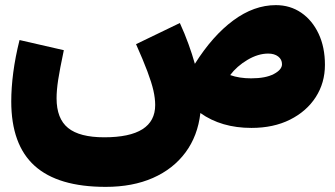

<svg xmlns="http://www.w3.org/2000/svg" viewBox="-20 -499 1305 749"><path d="M1056.2 -479Q1111.8 -479 1155 -449.5Q1198.2 -419.9 1222.9 -367.4Q1247.6 -314.9 1247.6 -246.1Q1247.6 -175.8 1211.7 -120.1Q1175.8 -64.5 1111.3 -32.2Q1046.9 0 960.9 0Q843.3 0 761.7 -58.1Q751.5 31.2 703.6 95.7Q655.8 160.2 576.7 195.1Q497.6 230 392.1 230Q206.1 230 115 147.7Q23.9 65.4 23.9 -103.5Q23.9 -155.8 31.7 -216.1Q39.6 -276.4 56.2 -342.8L229 -303.2Q212.9 -227.1 206.8 -186.8Q200.7 -146.5 200.7 -115.7Q200.7 -36.1 245.6 0.2Q290.5 36.6 386.7 36.6Q585.4 36.6 585.4 -89.4Q585.4 -115.2 578.4 -146.2Q571.3 -177.2 554.9 -220.7Q538.6 -264.2 510.7 -326.7L681.6 -409.2Q700.7 -367.7 715.3 -327.1Q730 -286.6 740.2 -250Q809.1 -359.4 889.9 -419.2Q970.7 -479 1056.2 -479ZM1026.4 -290Q986.8 -290 945.3 -265.4Q903.8 -240.7 877.9 -206.1Q913.6 -193.4 959.5 -193.4Q1016.1 -193.4 1048.1 -210.2Q1080.1 -227.1 1080.1 -248.5Q1080.1 -267.1 1065.2 -278.6Q1050.3 -290 1026.4 -290Z"/></svg>

Font: Estedad-FD Black
Style: Regular
Weight: 900
Designer: Amin Abedi
Version: Version 7.3